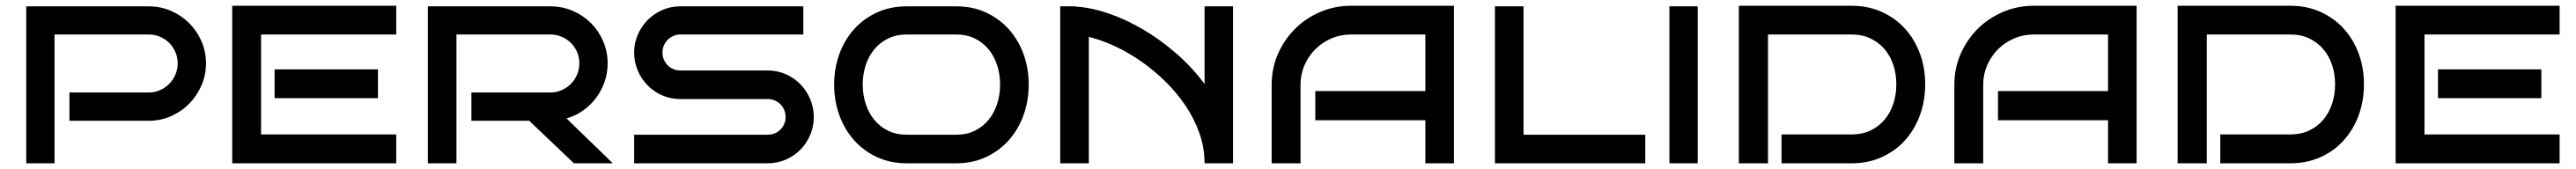

<svg xmlns="http://www.w3.org/2000/svg" viewBox="-20 -572 9020 592"><path d="M701.2 -350.1Q701.2 -309.1 685.3 -272.7Q669.4 -236.3 642.3 -208.7Q615.2 -181.2 578.6 -165Q542 -148.9 501 -148.9H223.1V-248H501Q522 -248 540.5 -256.3Q559.1 -264.6 572.8 -278.6Q586.4 -292.5 594.2 -311Q602.1 -329.6 602.1 -350.1Q602.1 -371.1 594.2 -389.4Q586.4 -407.7 572.8 -421.4Q559.1 -435.1 540.5 -443.1Q522 -451.2 501 -451.2H170.9V0H71.8V-549.8H501Q542 -549.8 578.6 -533.9Q615.2 -518.1 642.3 -491Q669.4 -463.9 685.3 -427.5Q701.2 -391.1 701.2 -350.1Z M1367.2 0H793V-551.8H1367.2V-451.2H894V-101.1H1367.2ZM1303.2 -228H941.4V-329.1H1303.2Z M2125.5 0H1989.3L1833 -148.9H1630.4V-248H1907.2Q1928.2 -248 1946.8 -256.3Q1965.3 -264.6 1979 -278.6Q1992.7 -292.5 2000.5 -311Q2008.3 -329.6 2008.3 -350.1Q2008.3 -371.1 2000.5 -389.4Q1992.7 -407.7 1979 -421.4Q1965.3 -435.1 1946.8 -443.1Q1928.2 -451.2 1907.2 -451.2H1578.1V0H1478V-549.8H1907.2Q1948.7 -549.8 1985.4 -533.9Q2022 -518.1 2049.1 -491Q2076.2 -463.9 2091.8 -427.5Q2107.4 -391.1 2107.4 -350.1Q2107.4 -316.4 2096.7 -285.4Q2085.9 -254.4 2066.7 -228.8Q2047.4 -203.1 2021 -184.6Q1994.6 -166 1963.4 -157.2Z M2829.1 -162.1Q2829.1 -128.4 2816.4 -98.9Q2803.7 -69.3 2782 -47.4Q2760.3 -25.4 2730.7 -12.7Q2701.2 0 2667.5 0H2200.2V-100.1H2667.5Q2680.7 -100.1 2692.1 -104.7Q2703.6 -109.4 2712.2 -117.9Q2720.7 -126.5 2725.6 -137.7Q2730.5 -148.9 2730.5 -162.1Q2730.5 -175.3 2725.6 -186.8Q2720.7 -198.2 2712.2 -206.8Q2703.6 -215.3 2692.1 -220.2Q2680.7 -225.1 2667.5 -225.1H2361.3Q2328.1 -225.1 2298.8 -237.8Q2269.5 -250.5 2247.6 -272.7Q2225.6 -294.9 2212.9 -324.7Q2200.2 -354.5 2200.2 -388.2Q2200.2 -420.9 2212.9 -450.4Q2225.6 -480 2247.6 -502Q2269.5 -523.9 2298.8 -536.9Q2328.1 -549.8 2361.3 -549.8H2792.5V-451.2H2361.3Q2348.6 -451.2 2337.2 -446Q2325.7 -440.9 2317.4 -432.4Q2309.1 -423.8 2304.2 -412.4Q2299.3 -400.9 2299.3 -388.2Q2299.3 -375 2304.2 -363.5Q2309.1 -352.1 2317.4 -343.5Q2325.7 -335 2337.2 -330.1Q2348.6 -325.2 2361.3 -325.2H2667.5Q2701.2 -325.2 2730.7 -312.3Q2760.3 -299.3 2782 -277.1Q2803.7 -254.9 2816.4 -225.1Q2829.1 -195.3 2829.1 -162.1Z M3581.5 -275.9Q3581.5 -218.8 3563.5 -168.7Q3545.4 -118.7 3512 -81.1Q3478.5 -43.5 3431.9 -21.7Q3385.3 0 3328.1 0H3154.3Q3097.2 0 3050.3 -21.7Q3003.4 -43.5 2970 -81.1Q2936.5 -118.7 2918.5 -168.7Q2900.4 -218.8 2900.4 -275.9Q2900.4 -332.5 2918.5 -382.3Q2936.5 -432.1 2970 -469.5Q3003.4 -506.8 3050.3 -528.3Q3097.2 -549.8 3154.3 -549.8H3328.1Q3385.3 -549.8 3431.9 -528.3Q3478.5 -506.8 3512 -469.5Q3545.4 -432.1 3563.5 -382.3Q3581.5 -332.5 3581.5 -275.9ZM3481.4 -275.9Q3481.4 -312 3470.9 -344Q3460.4 -376 3440.7 -399.7Q3420.9 -423.3 3392.6 -437.3Q3364.3 -451.2 3328.1 -451.2H3154.3Q3118.2 -451.2 3089.6 -437.3Q3061 -423.3 3041.3 -399.7Q3021.5 -376 3011 -344Q3000.5 -312 3000.5 -275.9Q3000.5 -239.7 3011 -207.8Q3021.5 -175.8 3041.3 -151.9Q3061 -127.9 3089.6 -114Q3118.2 -100.1 3154.3 -100.1H3328.1Q3364.3 -100.1 3392.6 -114Q3420.9 -127.9 3440.7 -151.9Q3460.4 -175.8 3470.9 -207.8Q3481.4 -239.7 3481.4 -275.9Z M4197.3 0Q4197.3 -54.7 4179 -106.2Q4160.6 -157.7 4129.6 -203.4Q4098.6 -249 4057.9 -288.6Q4017.1 -328.1 3972.2 -359.1Q3927.2 -390.1 3880.6 -411.4Q3834 -432.6 3792 -442.9V0H3691.9V-549.8H3746.1V-548.8Q3799.8 -545.9 3860.6 -525.1Q3921.4 -504.4 3981.7 -469Q4042 -433.6 4097.9 -385Q4153.8 -336.4 4197.3 -277.8V-549.8H4296.9V0Z M5070.3 0H4970.2V-150.9H4585V-252.9H4970.2V-451.2H4710Q4673.3 -451.2 4641.1 -437.3Q4608.9 -423.3 4585 -399.4Q4561 -375.5 4547.1 -343.5Q4533.2 -311.5 4533.2 -274.9V0H4432.1V-274.9Q4432.1 -332.5 4454.1 -382.8Q4476.1 -433.1 4513.7 -470.7Q4551.3 -508.3 4602.1 -530Q4652.8 -551.8 4710 -551.8H5070.3Z M5740.2 0H5213.9V-549.8H5314V-100.1H5740.2Z M5923.8 0H5824.7V-549.8H5923.8Z M6720.2 -276.9Q6720.2 -218.8 6701.7 -168.2Q6683.1 -117.7 6649.4 -80.3Q6615.7 -43 6568.1 -21.5Q6520.5 0 6462.9 0H6217.3V-101.1H6462.9Q6499.5 -101.1 6528.3 -114.7Q6557.1 -128.4 6577.4 -152.1Q6597.7 -175.8 6608.4 -207.8Q6619.1 -239.7 6619.1 -276.9Q6619.1 -313.5 6608.4 -345.2Q6597.7 -377 6577.4 -400.4Q6557.1 -423.8 6528.3 -437.5Q6499.5 -451.2 6462.9 -451.2H6169.9V0H6067.9V-551.8H6462.9Q6520.5 -551.8 6568.1 -530.3Q6615.7 -508.8 6649.4 -471.7Q6683.1 -434.6 6701.7 -384.5Q6720.2 -334.5 6720.2 -276.9Z M7460.4 0H7360.4V-150.9H6975.1V-252.9H7360.4V-451.2H7100.1Q7063.5 -451.2 7031.2 -437.3Q6999 -423.3 6975.1 -399.4Q6951.2 -375.5 6937.3 -343.5Q6923.3 -311.5 6923.3 -274.9V0H6822.3V-274.9Q6822.3 -332.5 6844.2 -382.8Q6866.2 -433.1 6903.8 -470.7Q6941.4 -508.3 6992.2 -530Q7043 -551.8 7100.1 -551.8H7460.4Z M8256.3 -276.9Q8256.3 -218.8 8237.8 -168.2Q8219.2 -117.7 8185.5 -80.3Q8151.9 -43 8104.2 -21.5Q8056.6 0 7999 0H7753.4V-101.1H7999Q8035.6 -101.1 8064.5 -114.7Q8093.3 -128.4 8113.5 -152.1Q8133.8 -175.8 8144.5 -207.8Q8155.3 -239.7 8155.3 -276.9Q8155.3 -313.5 8144.5 -345.2Q8133.8 -377 8113.5 -400.4Q8093.3 -423.8 8064.5 -437.5Q8035.6 -451.2 7999 -451.2H7706.1V0H7604V-551.8H7999Q8056.6 -551.8 8104.2 -530.3Q8151.9 -508.8 8185.5 -471.7Q8219.2 -434.6 8237.8 -384.5Q8256.3 -334.5 8256.3 -276.9Z M8941.4 0H8367.2V-551.8H8941.4V-451.2H8468.3V-101.1H8941.4ZM8877.4 -228H8515.6V-329.1H8877.4Z"/></svg>

Font: Bruno Ace SC
Style: Regular
Weight: 400
Designer: Astigmatic (AOETI)
Foundry: Astigmatic (AOETI)
Version: Version 1.000